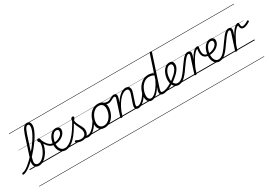

<svg xmlns="http://www.w3.org/2000/svg" viewBox="-151 -2385 5963 4251"><g transform="rotate(-30 2831.0 -259.5)"><path d="M-172 17Q-183 17 -186 9.5Q-189 2 -187 -7Q-185 -16 -177 -23.5Q-169 -31 -158 -31Q-133 -31 -96 -50.5Q-59 -70 -14.5 -105Q30 -140 78.5 -186.5Q127 -233 177 -287.5Q227 -342 274 -401Q321 -460 361.5 -519.5Q402 -579 432.5 -635.5Q463 -692 480.5 -742.5Q498 -793 498 -832Q498 -843 506 -849Q514 -855 525 -855Q536 -855 544 -849Q552 -843 552 -832Q552 -791 533.5 -738Q515 -685 482.5 -625Q450 -565 406.5 -502Q363 -439 312 -376Q261 -313 207 -255Q153 -197 99 -147.5Q45 -98 -5 -61Q-55 -24 -97.5 -3.5Q-140 17 -172 17ZM226 19Q185 19 158 2.5Q131 -14 118 -44.5Q105 -75 107 -115.5Q109 -156 124 -205L294 -732Q330 -840 370 -889.5Q410 -939 462 -939Q492 -939 512 -925.5Q532 -912 542 -888Q552 -864 552 -832Q552 -820 544 -813.5Q536 -807 525 -807Q514 -807 506 -813.5Q498 -820 498 -832Q498 -850 494 -862.5Q490 -875 481 -882Q472 -889 457 -889Q437 -889 418.5 -871.5Q400 -854 382 -815.5Q364 -777 343 -713L178 -206Q166 -169 161.5 -137.5Q157 -106 162.5 -81.5Q168 -57 186.5 -43.5Q205 -30 237 -30Q275 -30 311 -51.5Q347 -73 378.5 -108Q410 -143 435.5 -185.5Q461 -228 477.5 -272Q494 -316 499 -353Q501 -366 502 -377Q503 -388 503.5 -398.5Q504 -409 503 -418Q485 -431 477 -445.5Q469 -460 469 -475Q469 -492 479.5 -503Q490 -514 506 -514Q518 -514 527 -506Q536 -498 542.5 -483.5Q549 -469 552 -449Q555 -429 555 -406Q555 -357 539 -299.5Q523 -242 493.5 -185.5Q464 -129 423 -83Q382 -37 332 -9Q282 19 226 19ZM0 410H614V420H0ZM0 -20H614V0H0ZM0 -505H614V-500H0ZM0 -930H614V-920H0Z M741 -216Q689 -219 646.5 -248Q604 -277 569.5 -329Q535 -381 506 -451Q501 -465 508 -472.5Q515 -480 525.5 -479.5Q536 -479 541 -468Q566 -407 595.5 -361Q625 -315 661 -288.5Q697 -262 743 -260Q753 -259 757.5 -252Q762 -245 761.5 -236.5Q761 -228 755.5 -222Q750 -216 741 -216ZM614 410H639V420H614ZM614 -20H639V0H614ZM614 -505H639V-500H614ZM614 -930H639V-920H614Z M740 -259Q782 -253 827 -263Q872 -273 911.5 -295.5Q951 -318 975 -349.5Q999 -381 999 -419Q999 -444 984 -457Q969 -470 942 -470Q932 -470 928 -477Q924 -484 926.5 -494Q929 -504 937 -511.5Q945 -519 959 -519Q980 -519 997.5 -512.5Q1015 -506 1028 -494.5Q1041 -483 1048.5 -466.5Q1056 -450 1056 -431Q1056 -384 1030 -342.5Q1004 -301 959.5 -270.5Q915 -240 858 -225Q801 -210 739 -215ZM639 410H1114V420H639ZM639 -20H1114V0H639ZM639 -505H1114V-500H639ZM639 -930H1114V-920H639Z M912 17Q877 17 848 6Q819 -5 797 -25Q775 -45 760 -73Q745 -101 737 -134Q729 -167 729 -204Q729 -242 738 -285Q747 -328 765 -369.5Q783 -411 810 -444.5Q837 -478 874 -498.5Q911 -519 958 -519Q967 -519 970 -511.5Q973 -504 971 -494.5Q969 -485 962.5 -477.5Q956 -470 947 -470Q906 -470 875 -443Q844 -416 824 -374.5Q804 -333 793.5 -287.5Q783 -242 783 -205Q783 -169 792 -137.5Q801 -106 818 -82.5Q835 -59 861 -45.5Q887 -32 921 -32Q971 -32 1023.5 -61.5Q1076 -91 1132 -149.5Q1188 -208 1246.5 -294Q1305 -380 1366 -492Q1371 -500 1380 -498.5Q1389 -497 1395.5 -489.5Q1402 -482 1396 -471Q1333 -351 1272 -259.5Q1211 -168 1151 -106.5Q1091 -45 1031.5 -14Q972 17 912 17ZM1114 410V420ZM1114 -20V0ZM1114 -505V-500ZM1114 -930V-920Z M1496 17Q1481 17 1463.5 14Q1446 11 1425.5 8Q1405 5 1380 5L1405 -19Q1430 -23 1449 -25.5Q1468 -28 1483 -29.5Q1498 -31 1510 -31Q1519 -31 1523 -23.5Q1527 -16 1525 -7Q1523 2 1515.5 9.5Q1508 17 1496 17ZM1330 19Q1287 19 1249 7Q1211 -5 1187 -24Q1178 -32 1178 -40.5Q1178 -49 1186 -57Q1195 -66 1201.5 -66Q1208 -66 1219 -59Q1244 -44 1272 -35.5Q1300 -27 1331 -27Q1391 -27 1423.5 -58Q1456 -89 1456 -144Q1456 -170 1448.5 -194.5Q1441 -219 1429.5 -244Q1418 -269 1405.5 -295Q1393 -321 1381 -349.5Q1369 -378 1362 -410Q1355 -442 1355 -478Q1355 -518 1371 -536Q1387 -554 1409 -554Q1423 -554 1429.5 -546.5Q1436 -539 1436 -528Q1436 -515 1426.5 -498.5Q1417 -482 1398 -458Q1401 -425 1410.5 -397Q1420 -369 1432.5 -344.5Q1445 -320 1458.5 -296.5Q1472 -273 1484.5 -249.5Q1497 -226 1504 -200Q1511 -174 1511 -143Q1511 -70 1462.5 -25.5Q1414 19 1330 19ZM1114 410H1664V420H1114ZM1114 -20H1664V0H1114ZM1114 -505H1664V-500H1114ZM1114 -930H1664V-920H1114Z M1496 17Q1486 17 1481 9.5Q1476 2 1477.5 -7Q1479 -16 1487.5 -23.5Q1496 -31 1511 -31Q1538 -31 1569.5 -49.5Q1601 -68 1634 -101Q1667 -134 1699 -179Q1731 -224 1760 -277Q1765 -287 1774 -286Q1783 -285 1789 -278.5Q1795 -272 1791 -262Q1760 -200 1724.5 -149Q1689 -98 1651.5 -61Q1614 -24 1575 -3.5Q1536 17 1496 17ZM1664 410V420ZM1664 -20V0ZM1664 -505V-500ZM1664 -930V-920Z M1908 19Q1852 19 1813.5 -4.5Q1775 -28 1755.5 -70.5Q1736 -113 1736 -168Q1736 -222 1755 -283Q1774 -344 1812 -398Q1850 -452 1906.5 -485.5Q1963 -519 2039 -519Q2094 -519 2132 -497Q2170 -475 2190 -434.5Q2210 -394 2210 -340Q2210 -298 2198.5 -249.5Q2187 -201 2163.5 -153.5Q2140 -106 2103.5 -67Q2067 -28 2018.5 -4.5Q1970 19 1908 19ZM1914 -31Q1973 -31 2018 -61Q2063 -91 2092.5 -137.5Q2122 -184 2137 -236.5Q2152 -289 2152 -333Q2152 -376 2138.5 -406Q2125 -436 2098 -452.5Q2071 -469 2032 -469Q1974 -469 1929.5 -440Q1885 -411 1854.5 -365Q1824 -319 1808 -267Q1792 -215 1792 -171Q1792 -128 1806.5 -96.5Q1821 -65 1848 -48Q1875 -31 1914 -31ZM1664 410H2265V420H1664ZM1664 -20H2265V0H1664ZM1664 -505H2265V-500H1664ZM1664 -930H2265V-920H1664Z M2242 -407Q2226 -407 2206 -412.5Q2186 -418 2167.5 -427Q2149 -436 2135 -447Q2126 -454 2124.5 -462.5Q2123 -471 2126 -477.5Q2129 -484 2136 -486Q2143 -488 2152 -481Q2180 -462 2203.5 -456.5Q2227 -451 2247 -451Q2276 -451 2300.5 -461.5Q2325 -472 2347 -484.5Q2369 -497 2391.5 -507.5Q2414 -518 2438 -518Q2448 -518 2452.5 -510.5Q2457 -503 2455.5 -494Q2454 -485 2447 -477.5Q2440 -470 2428 -470Q2410 -470 2390 -460.5Q2370 -451 2348 -438Q2326 -425 2299.5 -416Q2273 -407 2242 -407ZM2266 410V420ZM2266 -20V0ZM2266 -505V-500ZM2266 -930V-920Z M2769 17Q2741 17 2723.5 7Q2706 -3 2698.5 -21.5Q2691 -40 2692.5 -66Q2694 -92 2705 -124L2779 -343Q2793 -384 2792.5 -412Q2792 -440 2776.5 -454.5Q2761 -469 2730 -469Q2699 -469 2660.5 -450Q2622 -431 2579.5 -389Q2537 -347 2493.5 -280Q2450 -213 2408 -116L2372 -4Q2369 6 2362.5 10.5Q2356 15 2341 15Q2329 15 2321.5 10Q2314 5 2317 -6L2445 -401Q2456 -436 2452.5 -453Q2449 -470 2428 -470Q2418 -470 2413.5 -477.5Q2409 -485 2411 -494Q2413 -503 2420.5 -510.5Q2428 -518 2439 -518Q2464 -518 2479.5 -509.5Q2495 -501 2502 -485.5Q2509 -470 2508 -448Q2507 -426 2500 -400L2467 -299Q2503 -360 2540 -402Q2577 -444 2612.5 -470Q2648 -496 2681 -507.5Q2714 -519 2743 -519Q2785 -519 2812 -499.5Q2839 -480 2845.5 -439Q2852 -398 2830 -334L2759 -122Q2742 -74 2747 -52.5Q2752 -31 2783 -31Q2793 -31 2797 -23.5Q2801 -16 2799.5 -7Q2798 2 2790.5 9.5Q2783 17 2769 17ZM2265 410H2936V420H2265ZM2265 -20H2936V0H2265ZM2265 -505H2936V-500H2265ZM2265 -930H2936V-920H2265Z M2768 17Q2758 17 2753 9.5Q2748 2 2749.5 -7Q2751 -16 2759.5 -23.5Q2768 -31 2783 -31Q2810 -31 2841.5 -49.5Q2873 -68 2906 -101Q2939 -134 2971 -179Q3003 -224 3032 -277Q3037 -287 3046 -286Q3055 -285 3061 -278.5Q3067 -272 3063 -262Q3032 -200 2996.5 -149Q2961 -98 2923.5 -61Q2886 -24 2847 -3.5Q2808 17 2768 17ZM2936 410V420ZM2936 -20V0ZM2936 -505V-500ZM2936 -930V-920Z M3111 17Q3075 17 3048 -1.5Q3021 -20 3006.5 -54.5Q2992 -89 2992 -136Q2992 -181 3005.5 -233Q3019 -285 3046 -336Q3073 -387 3113 -428Q3153 -469 3205 -494Q3257 -519 3321 -519Q3353 -519 3388 -509Q3423 -499 3452 -480L3594 -914Q3598 -926 3605 -930.5Q3612 -935 3625 -935Q3643 -935 3648 -928Q3653 -921 3648 -909L3391 -123Q3375 -74 3381.5 -52.5Q3388 -31 3423 -31Q3431 -31 3435 -23.5Q3439 -16 3437.5 -7Q3436 2 3429 9.5Q3422 17 3409 17Q3381 17 3363 8Q3345 -1 3336 -17Q3327 -33 3326.5 -56Q3326 -79 3333 -107L3357 -183Q3313 -112 3270 -68Q3227 -24 3187 -3.5Q3147 17 3111 17ZM3125 -33Q3163 -33 3209 -67Q3255 -101 3305.5 -169Q3356 -237 3406 -339L3438 -436Q3401 -457 3371 -463.5Q3341 -470 3314 -470Q3264 -470 3222 -448.5Q3180 -427 3147.5 -391.5Q3115 -356 3093 -312.5Q3071 -269 3059.5 -224.5Q3048 -180 3048 -141Q3048 -109 3056.5 -84.5Q3065 -60 3082.5 -46.5Q3100 -33 3125 -33ZM2936 410H3577V420H2936ZM2936 -20H3577V0H2936ZM2936 -505H3577V-500H2936ZM2936 -930H3577V-920H2936Z M3408 17Q3396 17 3392 9.5Q3388 2 3391 -7Q3394 -16 3402.5 -23.5Q3411 -31 3424 -31Q3469 -31 3530 -54Q3591 -77 3663 -125Q3671 -130 3677 -127Q3683 -124 3687 -116Q3691 -108 3689.5 -99.5Q3688 -91 3681 -86Q3625 -50 3575 -27Q3525 -4 3483 6.5Q3441 17 3408 17ZM3577 410V420ZM3577 -20V0ZM3577 -505V-500ZM3577 -930V-920Z M3661 -121Q3684 -135 3705.5 -151Q3727 -167 3746 -184Q3796 -223 3831.5 -261.5Q3867 -300 3887 -337Q3907 -374 3907 -409Q3907 -437 3893.5 -453.5Q3880 -470 3852 -470Q3842 -470 3837.5 -477Q3833 -484 3834.5 -494Q3836 -504 3844 -511.5Q3852 -519 3865 -519Q3897 -519 3918.5 -506.5Q3940 -494 3951 -472Q3962 -450 3962 -419Q3962 -375 3939.5 -330Q3917 -285 3874.5 -239Q3832 -193 3771 -146Q3750 -128 3727.5 -112Q3705 -96 3681 -81ZM3577 410H4021V420H3577ZM3577 -20H4021V0H3577ZM3577 -505H4021V-500H3577ZM3577 -930H4021V-920H3577Z M3796 17Q3766 17 3741 6.5Q3716 -4 3696.5 -24Q3677 -44 3663.5 -70.5Q3650 -97 3643 -129.5Q3636 -162 3636 -199Q3636 -249 3650 -304.5Q3664 -360 3692.5 -408.5Q3721 -457 3763.5 -488Q3806 -519 3865 -519Q3875 -519 3879 -511.5Q3883 -504 3881.5 -494Q3880 -484 3872.5 -477Q3865 -470 3853 -470Q3820 -470 3794 -451.5Q3768 -433 3748.5 -403.5Q3729 -374 3715.5 -338Q3702 -302 3695.5 -265.5Q3689 -229 3689 -199Q3689 -164 3696.5 -133.5Q3704 -103 3719 -80Q3734 -57 3755.5 -44Q3777 -31 3805 -31Q3841 -31 3874 -48.5Q3907 -66 3942 -102Q3977 -138 4018 -193Q4059 -248 4111 -323Q4154 -385 4186 -423.5Q4218 -462 4243 -482.5Q4268 -503 4289 -510.5Q4310 -518 4331 -518Q4341 -518 4345 -510.5Q4349 -503 4347.5 -494Q4346 -485 4339 -477.5Q4332 -470 4320 -470Q4308 -470 4293 -461.5Q4278 -453 4257.5 -432.5Q4237 -412 4209 -377Q4181 -342 4145 -289Q4090 -207 4045 -149Q4000 -91 3960.5 -54Q3921 -17 3881.5 0Q3842 17 3796 17ZM4021 410H4146V420H4021ZM4021 -20H4146V0H4021ZM4021 -505H4146V-500H4021ZM4021 -930H4146V-920H4021Z M4235 15Q4223 15 4215 10Q4207 5 4211 -6L4339 -401Q4350 -436 4346.5 -453Q4343 -470 4322 -470Q4312 -470 4307.5 -477.5Q4303 -485 4305 -494Q4307 -503 4314 -510.5Q4321 -518 4333 -518Q4357 -518 4372 -510Q4387 -502 4394.5 -486.5Q4402 -471 4401.5 -449.5Q4401 -428 4394 -402L4363 -308Q4397 -370 4426 -411Q4455 -452 4481 -475.5Q4507 -499 4529.5 -509Q4552 -519 4571 -519Q4583 -519 4587.5 -511.5Q4592 -504 4590 -494Q4588 -484 4580.5 -477Q4573 -470 4560 -470Q4539 -470 4510.5 -447Q4482 -424 4448.5 -380.5Q4415 -337 4379 -273Q4343 -209 4306 -127L4265 -4Q4263 6 4256.5 10.5Q4250 15 4235 15ZM4146 410H4563V420H4146ZM4146 -20H4563V0H4146ZM4146 -505H4563V-500H4146ZM4146 -930H4563V-920H4146Z M4679 -217Q4645 -221 4617 -236.5Q4589 -252 4570 -281.5Q4551 -311 4545.5 -357.5Q4540 -404 4553 -471L4572 -519Q4589 -519 4597.5 -513Q4606 -507 4603 -492Q4590 -427 4591 -383.5Q4592 -340 4604.5 -313.5Q4617 -287 4639 -274.5Q4661 -262 4690 -259Q4698 -259 4702 -251.5Q4706 -244 4705.5 -235.5Q4705 -227 4698.5 -221Q4692 -215 4679 -217ZM4563 410H4588V420H4563ZM4563 -20H4588V0H4563ZM4563 -505H4588V-500H4563ZM4563 -930H4588V-920H4563Z M4689 -259Q4731 -253 4776 -263Q4821 -273 4860.5 -295.5Q4900 -318 4924 -349.5Q4948 -381 4948 -419Q4948 -444 4933 -457Q4918 -470 4891 -470Q4881 -470 4877 -477Q4873 -484 4875.5 -494Q4878 -504 4886 -511.5Q4894 -519 4908 -519Q4929 -519 4946.5 -512.5Q4964 -506 4977 -494.5Q4990 -483 4997.5 -466.5Q5005 -450 5005 -431Q5005 -384 4979 -342.5Q4953 -301 4908.5 -270.5Q4864 -240 4807 -225Q4750 -210 4688 -215ZM4588 410H5063V420H4588ZM4588 -20H5063V0H4588ZM4588 -505H5063V-500H4588ZM4588 -930H5063V-920H4588Z M4838 17Q4808 17 4783 6.5Q4758 -4 4738.5 -24Q4719 -44 4705.5 -70.5Q4692 -97 4685 -129.5Q4678 -162 4678 -199Q4678 -249 4692 -304.5Q4706 -360 4734.5 -408.5Q4763 -457 4805.5 -488Q4848 -519 4907 -519Q4917 -519 4921 -511.5Q4925 -504 4923.5 -494Q4922 -484 4914.5 -477Q4907 -470 4895 -470Q4862 -470 4836 -451.5Q4810 -433 4790.5 -403.5Q4771 -374 4757.5 -338Q4744 -302 4737.5 -265.5Q4731 -229 4731 -199Q4731 -164 4738.5 -133.5Q4746 -103 4761 -80Q4776 -57 4797.5 -44Q4819 -31 4847 -31Q4883 -31 4916 -48.5Q4949 -66 4984 -102Q5019 -138 5060 -193Q5101 -248 5153 -323Q5196 -385 5228 -423.5Q5260 -462 5285 -482.5Q5310 -503 5331 -510.5Q5352 -518 5373 -518Q5383 -518 5387 -510.5Q5391 -503 5389.5 -494Q5388 -485 5381 -477.5Q5374 -470 5362 -470Q5350 -470 5335 -461.5Q5320 -453 5299.5 -432.5Q5279 -412 5251 -377Q5223 -342 5187 -289Q5132 -207 5087 -149Q5042 -91 5002.5 -54Q4963 -17 4923.5 0Q4884 17 4838 17ZM5063 410H5188V420H5063ZM5063 -20H5188V0H5063ZM5063 -505H5188V-500H5063ZM5063 -930H5188V-920H5063Z M5277 15Q5265 15 5257 10Q5249 5 5253 -6L5381 -401Q5392 -436 5388.5 -453Q5385 -470 5364 -470Q5354 -470 5350 -477.5Q5346 -485 5347.5 -494Q5349 -503 5356 -510.5Q5363 -518 5375 -518Q5399 -518 5414.5 -510Q5430 -502 5437 -486.5Q5444 -471 5443.5 -449.5Q5443 -428 5436 -402L5405 -308Q5439 -370 5468 -411Q5497 -452 5523 -475.5Q5549 -499 5571 -509Q5593 -519 5612 -519Q5624 -519 5630.5 -514Q5637 -509 5636 -496Q5636 -459 5641 -438.5Q5646 -418 5655.5 -410Q5665 -402 5680 -402Q5705 -402 5737 -414Q5769 -426 5821 -457Q5829 -462 5836 -458.5Q5843 -455 5847 -448.5Q5851 -442 5850 -434Q5849 -426 5843 -421Q5793 -389 5752.5 -373.5Q5712 -358 5677 -358Q5653 -358 5634.5 -368Q5616 -378 5605 -401.5Q5594 -425 5594 -467Q5571 -462 5543 -438Q5515 -414 5483.5 -371Q5452 -328 5418 -266.5Q5384 -205 5348 -127L5307 -4Q5305 6 5298.5 10.5Q5292 15 5277 15ZM5188 410H5752V420H5188ZM5188 -20H5752V0H5188ZM5188 -505H5752V-500H5188ZM5188 -930H5752V-920H5188Z"/></g></svg>

Font: Playwrite DE LA Guides
Style: Regular
Weight: 400
Designer: Veronika Burian, José Scaglione
Foundry: TypeTogether
Version: Version 1.003